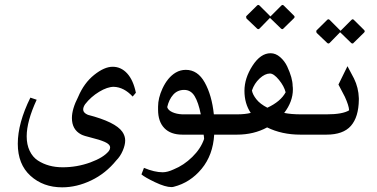

<svg xmlns="http://www.w3.org/2000/svg" viewBox="-20 -554 1550 790"><path d="M105 -152.3 130.9 -143.6Q89.8 -54.7 89.8 6.8Q89.8 41 102.1 66.7Q114.3 92.3 135.7 106.4Q178.7 134.3 237.8 134.3Q296.9 134.3 351.8 114.3Q406.7 94.2 428.2 66.9Q433.1 60.1 433.1 53.2Q433.1 39.6 411.1 30Q389.2 20.5 356.7 12.7Q324.2 4.9 313.5 -1Q275.9 -21 275.9 -68.4Q275.9 -105.5 301.8 -155.8Q325.7 -212.4 367.4 -245.8Q409.2 -279.3 443.6 -279.3Q478 -279.3 503.2 -252Q528.3 -224.6 539.1 -172.4L525.9 -156.7Q490.2 -195.3 448.2 -196.8Q421.9 -196.8 387.9 -176.3Q354 -155.8 330.1 -125Q322.3 -113.3 322.3 -104Q322.3 -89.4 341.8 -81.5Q455.1 -52.2 483.4 -11.7Q495.1 5.4 495.1 23.9Q495.1 42.5 485.1 65.9Q475.1 89.4 458.5 106Q415 159.7 355.5 188.2Q295.9 216.8 235.8 216.8Q157.7 216.8 105.5 169.4Q53.2 122.1 53.2 37.4Q53.2 -47.4 105 -152.3Z M668 -113.3Q671.4 -100.6 689 -92.5Q706.5 -84.5 730.5 -83.5H806.2Q796.4 -132.8 780.8 -158.4Q765.1 -184.1 737.8 -184.1Q710.4 -184.1 692.9 -164.6Q675.3 -145 668 -113.3ZM649.4 154.8Q669.4 154.8 695.3 142.6Q736.3 126 771.2 91.8Q806.2 57.6 819.8 17.6Q819.8 11.7 817.9 0H730.5Q682.1 0 656.2 -26.9Q630.4 -53.7 630.4 -102.5V-115.2Q630.4 -150.4 648.4 -189.5Q669.9 -235.8 703.1 -255.4Q722.2 -266.6 744.6 -266.6Q793.5 -266.6 822.5 -214.4Q851.6 -162.1 859.9 -83.5H929.7V0H861.3Q856.4 84 809.6 140.6Q762.7 197.3 695.3 214.4Q690.4 215.8 685.5 215.8Q660.2 215.8 618.2 195.8Q576.2 175.8 562 163.6L572.3 136.7Q615.7 154.8 649.4 154.8Z M1136.2 -436.5 1090.8 -480.5 1047.9 -436.5Q1043 -431.6 1037.6 -436.5L994.1 -478Q991.2 -485.4 994.1 -488.3L1037.6 -531.2Q1042.5 -536.1 1047.9 -531.2L1092.8 -486.3L1137.7 -531.2Q1142.6 -536.1 1147.5 -531.2L1189.5 -489.7Q1194.8 -484.4 1189.5 -479L1146 -436.5Q1145 -434.1 1141.8 -434.1Q1138.7 -434.1 1136.2 -436.5ZM1090.8 -251.5Q1070.3 -251.5 1048.3 -231.2Q1026.4 -210.9 1016.6 -181.6Q1019.5 -165 1034.9 -145.5Q1050.3 -126 1080.1 -110.8Q1134.8 -136.2 1155.3 -174.3Q1148.9 -199.7 1127.7 -225.6Q1106.4 -251.5 1090.8 -251.5ZM928.2 -83.5H955.1Q988.3 -83.5 1011.7 -89.4Q985.8 -127.9 985.8 -180.2Q985.8 -232.4 1019 -283.7Q1052.2 -335 1093.3 -335Q1114.3 -335 1132.6 -319.1Q1150.9 -303.2 1161.6 -280.8Q1184.1 -232.4 1184.1 -200.2Q1185.1 -195.3 1185.1 -186Q1185.1 -136.2 1149.4 -89.4Q1177.2 -83.5 1219.2 -83.5H1257.3V0H1215.8Q1139.6 0 1079.1 -29.8Q1024.4 0 955.1 0H928.2Q912.6 0 900.1 -12.7Q887.7 -25.4 887.7 -41.5Q887.7 -57.6 900.1 -70.6Q912.6 -83.5 928.2 -83.5Z M1256.3 -83.5H1323.2Q1389.6 -83.5 1416.5 -100.1Q1415.5 -119.6 1398.9 -155.8L1372.6 -206.1L1409.7 -281.7L1436.5 -231Q1455.1 -193.4 1456.5 -149.9V-143.6Q1455.6 -72.3 1423.8 -36.1Q1392.1 0 1323.2 0H1256.3Q1241.2 0 1228.5 -12.7Q1215.8 -25.4 1215.8 -41.7Q1215.8 -58.1 1228 -70.8Q1240.2 -83.5 1256.3 -83.5ZM1424.8 -377.4 1379.4 -421.4 1336.4 -377.4Q1331.5 -372.6 1326.2 -377.4L1282.7 -418.9Q1279.8 -426.3 1282.7 -429.2L1326.2 -472.2Q1331.1 -477.1 1336.4 -472.2L1381.3 -427.2L1426.3 -472.2Q1431.2 -477.1 1436 -472.2L1478 -430.7Q1483.4 -425.3 1478 -419.9L1434.6 -377.4Q1433.6 -375 1430.4 -375Q1427.2 -375 1424.8 -377.4Z"/></svg>

Font: Farbod
Style: Regular
Weight: 400
Designer: Mohammad Saleh Souzanchi
Foundry: http://font-store.ir
Version: Version:3.2.5;RFB:1.2.5;Building:2016-06-12 13:21:07.028780